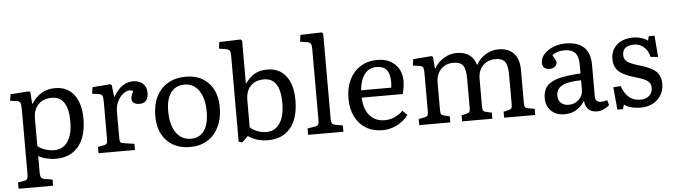

<svg xmlns="http://www.w3.org/2000/svg" viewBox="-55 -1004 5113 1458"><g transform="rotate(-5 2501.5 -275.0)"><path d="M34 216V168L82 160Q97 158 104 147.5Q111 137 111 113V-384Q111 -422 104 -434Q97 -446 74 -449L28 -455L36 -504L173 -514L187 -508L193 -418H196Q231 -471 275 -496Q319 -521 377 -521Q468 -521 519.5 -454.5Q571 -388 571 -271Q571 -135 509.5 -60.5Q448 14 337 14Q300 14 263.5 5Q227 -4 204 -19V110Q204 134 211 145Q218 156 236 159L297 169V216ZM330 -52Q396 -52 433 -106Q470 -160 470 -257Q470 -450 345 -450Q279 -450 241.5 -410.5Q204 -371 204 -303V-95Q224 -76 259.5 -64Q295 -52 330 -52Z M662 0V-48L710 -57Q726 -60 731 -69.5Q736 -79 736 -105V-385Q736 -420 730 -432Q724 -444 702 -447L653 -454L660 -503L795 -514L807 -507L818 -417H821Q881 -521 970 -521Q1017 -521 1045 -495Q1073 -469 1073 -425Q1073 -346 1006 -346Q978 -346 962.5 -357.5Q947 -369 947 -390Q947 -410 966 -448Q944 -459 920 -451.5Q896 -444 875.5 -422.5Q855 -401 842 -370.5Q829 -340 829 -306V-103Q829 -79 833.5 -70.5Q838 -62 854 -60L940 -47V0Z M1359 14Q1285 14 1230 -17.5Q1175 -49 1145.5 -106.5Q1116 -164 1116 -242Q1116 -328 1147 -390.5Q1178 -453 1236 -487Q1294 -521 1373 -521Q1446 -521 1499 -490Q1552 -459 1581 -402Q1610 -345 1610 -267Q1610 -182 1579 -118.5Q1548 -55 1492 -20.5Q1436 14 1359 14ZM1373 -48Q1438 -48 1473 -98.5Q1508 -149 1508 -243Q1508 -344 1467.5 -403Q1427 -462 1357 -462Q1290 -462 1253.5 -413Q1217 -364 1217 -272Q1217 -167 1258.5 -107.5Q1300 -48 1373 -48Z M1756 14 1730 6V-644Q1730 -679 1722.5 -689.5Q1715 -700 1687 -704L1643 -711L1649 -761L1812 -766L1823 -755V-427Q1858 -477 1898 -499Q1938 -521 1994 -521Q2085 -521 2136 -455Q2187 -389 2187 -271Q2187 -135 2126 -60.5Q2065 14 1954 14Q1866 14 1803 -31ZM1947 -49Q2013 -49 2049.5 -104Q2086 -159 2086 -257Q2086 -449 1962 -449Q1897 -449 1860 -410.5Q1823 -372 1823 -303V-96Q1846 -74 1879 -61.5Q1912 -49 1947 -49Z M2260 0V-49L2317 -58Q2337 -61 2342.5 -71Q2348 -81 2348 -109V-643Q2348 -678 2340.5 -688.5Q2333 -699 2305 -703L2261 -710L2267 -761L2430 -766L2441 -755V-105Q2441 -86 2446 -74Q2451 -62 2473 -58L2529 -48V0Z M2828 14Q2755 14 2701.5 -18Q2648 -50 2618.5 -109Q2589 -168 2589 -247Q2589 -330 2619.5 -391.5Q2650 -453 2705 -487Q2760 -521 2833 -521Q2916 -521 2966.5 -472.5Q3017 -424 3017 -344Q3017 -302 3003 -246H2690Q2693 -158 2735.5 -109Q2778 -60 2851 -60Q2889 -60 2925 -76Q2961 -92 2989 -120L3024 -85Q2990 -39 2937 -12.5Q2884 14 2828 14ZM2690 -302H2920Q2923 -322 2923 -348Q2923 -468 2822 -468Q2765 -468 2731.5 -425.5Q2698 -383 2690 -302Z M3107 0V-47L3155 -56Q3171 -59 3176 -68.5Q3181 -78 3181 -104V-386Q3181 -422 3175 -433.5Q3169 -445 3147 -448L3098 -455L3105 -503L3244 -514L3256 -507L3263 -418H3266Q3293 -465 3339.5 -493Q3386 -521 3435 -521Q3555 -521 3585 -416Q3609 -463 3656 -492Q3703 -521 3755 -521Q3832 -521 3872.5 -477Q3913 -433 3913 -350V-96Q3913 -74 3919 -66Q3925 -58 3944 -55L3991 -47V0H3754V-46L3790 -54Q3809 -59 3814.5 -66.5Q3820 -74 3820 -96V-321Q3820 -392 3799 -420.5Q3778 -449 3726 -449Q3667 -449 3630.5 -410.5Q3594 -372 3594 -310V-100Q3594 -77 3598.5 -69Q3603 -61 3618 -57L3664 -46V0H3434V-46L3470 -54Q3489 -59 3494.5 -66.5Q3500 -74 3500 -96V-321Q3500 -392 3479.5 -420.5Q3459 -449 3406 -449Q3347 -449 3310.5 -410.5Q3274 -372 3274 -310V-100Q3274 -77 3279 -69Q3284 -61 3299 -57L3344 -46V0Z M4214 14Q4151 14 4112.5 -23Q4074 -60 4074 -121Q4074 -176 4101.5 -210Q4129 -244 4192 -261.5Q4255 -279 4361 -284V-352Q4361 -414 4335 -442Q4309 -470 4253 -470Q4226 -470 4199.5 -461.5Q4173 -453 4161 -440Q4187 -397 4187 -384Q4187 -365 4171.5 -352Q4156 -339 4133 -339Q4076 -339 4076 -391Q4076 -426 4102.5 -455.5Q4129 -485 4172.5 -503Q4216 -521 4267 -521Q4454 -521 4454 -341V-100Q4454 -56 4499 -56Q4510 -56 4521 -58Q4532 -60 4546 -64L4556 -26Q4538 -9 4512 2.5Q4486 14 4464 14Q4378 14 4369 -75Q4313 14 4214 14ZM4252 -55Q4299 -55 4330 -85.5Q4361 -116 4361 -161V-232Q4264 -232 4217.5 -207.5Q4171 -183 4171 -132Q4171 -96 4193 -75.5Q4215 -55 4252 -55Z M4616 14 4600 -158 4656 -162Q4697 -46 4796 -46Q4840 -46 4865 -68.5Q4890 -91 4890 -130Q4890 -162 4865.5 -181Q4841 -200 4773 -219Q4685 -244 4648.5 -278Q4612 -312 4612 -371Q4612 -439 4658.5 -480Q4705 -521 4784 -521Q4815 -521 4845.5 -511.5Q4876 -502 4894 -487L4902 -521H4946L4959 -358L4902 -363Q4892 -410 4860 -438.5Q4828 -467 4786 -467Q4696 -467 4696 -394Q4696 -363 4720 -344.5Q4744 -326 4811 -306Q4901 -281 4937 -246.5Q4973 -212 4973 -152Q4973 -103 4950 -65.5Q4927 -28 4887 -7Q4847 14 4794 14Q4712 14 4669 -20L4658 14Z"/></g></svg>

Font: Literata 12pt
Style: Regular
Weight: 400
Designer: Latin by Veronika Burian and Jose Scaglione. Greek by Irene Vlachou. Cyrillic by Vera Evstafieva.
Foundry: TypeTogether
Version: Version 3.002